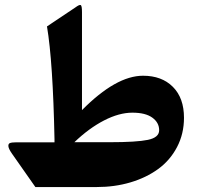

<svg xmlns="http://www.w3.org/2000/svg" viewBox="-20 -754 802 774"><path d="M721.7 -279.3Q721.7 -214.4 693.6 -160.9Q665.5 -107.4 617.4 -72.5Q569.3 -37.6 505.9 -18.8Q442.4 0 370.6 0H122.6L28.8 -133.8Q15.1 -153.3 13.9 -163.8Q12.7 -174.3 20 -177.2Q27.3 -180.2 43.9 -180.2H199.7V-191.9Q193.4 -504.9 169.4 -647.5L283.2 -723.6Q300.3 -736.3 305.4 -733.6Q310.5 -731 310.5 -705.1V-310.1Q447.8 -448.7 556.6 -448.7Q632.3 -448.7 677 -403.8Q721.7 -358.9 721.7 -279.3ZM621.6 -229Q621.6 -259.8 594 -279.8Q566.4 -299.8 513.7 -299.8Q460.4 -299.8 399.7 -268.6Q338.9 -237.3 279.8 -180.7H421.4Q530.8 -180.7 576.2 -190.2Q621.6 -199.7 621.6 -229Z"/></svg>

Font: Sahel FD-WOL
Style: Bold-FD-WOL
Weight: 700
Foundry: Saber Rastikerdar (saber.rastikerdar@gmail.com)
Version: Version 2.0.2